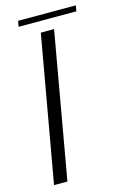

<svg xmlns="http://www.w3.org/2000/svg" viewBox="-116 -806 559 860"><g transform="rotate(-15 163.0 -376.0)"><path d="M24 0H86L205 -675H143.5ZM54 -726H322L326.5 -752.5H59Z"/></g></svg>

Font: Anybody UltraCondensed Thin Light
Style: Italic
Weight: 300
Italic angle: -10°
Version: Version 1.111